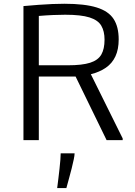

<svg xmlns="http://www.w3.org/2000/svg" viewBox="-20 -735 707 1007"><path d="M103 0V-703.1Q145 -707 182.9 -709.7Q220.7 -712.4 254.4 -713.9Q288.1 -715.3 317.4 -715.3Q424.3 -715.3 486.6 -696Q548.8 -676.8 575.7 -635.7Q602.5 -594.7 602.5 -528.3Q602.5 -476.1 585.4 -439.5Q568.4 -402.8 535.6 -380.1Q502.9 -357.4 456.5 -345.7L623.5 -8.8V0H539.1L376.5 -333.5H183.6V0ZM183.6 -392.6H336.4Q411.1 -392.6 452.9 -406Q494.6 -419.4 511.5 -449Q528.3 -478.5 528.3 -526.9Q528.3 -571.3 511.2 -600.3Q494.1 -629.4 449.5 -643.6Q404.8 -657.7 321.8 -657.7Q293 -657.7 258.3 -656.2Q223.6 -654.8 183.6 -651.4ZM279.8 251.5Q279.8 251.5 281.7 237.1Q283.7 222.7 286.4 199.7Q289.1 176.8 292 151.4Q294.9 126 296.6 104Q298.3 82 298.3 69.3H371.1V71.3Q371.1 80.6 366.7 101.6Q362.3 122.6 356 147.9Q349.6 173.3 343 197Q336.4 220.7 332.3 236.1Q328.1 251.5 328.1 251.5Z"/></svg>

Font: Comme Light
Style: Regular
Weight: 300
Version: Version 1.000;gftools[0.9.27]